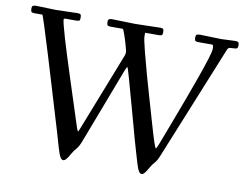

<svg xmlns="http://www.w3.org/2000/svg" viewBox="-76 -772 1160 907"><g transform="rotate(10 504.0 -319.0)"><path d="M916 -664.1 983.9 -667Q994.1 -667 997.6 -663.1Q1001 -659.2 1001 -648.7Q1001 -638.2 996.8 -634.6Q992.7 -631.1 977.4 -631.1Q962.2 -631.1 957.5 -628.2Q952.9 -625.2 950.3 -618.5Q947.8 -611.8 947.6 -611.6Q947.5 -611.3 947.4 -610.8Q947.3 -610.4 947 -610.1L726.1 -66.9Q718 -47.6 709.4 -37.7Q700.7 -27.8 696.9 -22.3Q693.1 -16.8 687.6 -7.6Q682.1 1.7 678.8 7.2Q675.5 12.7 671.4 18.1Q649.4 46.6 633.3 1Q627.4 -14.9 616.8 -52.5Q606.2 -90.1 603 -99.7Q599.9 -109.4 594.4 -129.6Q588.9 -149.9 579.5 -184.4Q570.1 -219 558.8 -259.5Q529.3 -366.5 516.5 -411.7Q503.7 -457 501.5 -457Q499.3 -457 491.9 -439L350.1 -66.9Q342 -47.6 333.4 -37.7Q324.7 -27.8 320.9 -22.3Q317.1 -16.8 311.6 -7.6Q306.2 1.7 302.9 7.2Q299.6 12.7 295.4 18.1Q273.4 46.6 257.3 1Q251.5 -14.9 240.8 -52.5Q230.2 -90.1 227.2 -99.6Q224.1 -109.1 207.5 -164.8Q190.9 -220.5 168.1 -296Q145.3 -371.6 122.1 -448.2Q66.4 -631.1 63 -631.1H27.1Q11.2 -631.1 9.2 -637Q7.1 -642.8 7.1 -651.7Q7.1 -660.6 11.5 -663.8Q15.9 -667 27.1 -667L123 -664.1L227.1 -667Q237.5 -667 240.7 -663Q243.9 -658.9 243.9 -647.5Q243.9 -636 239.9 -633.5Q235.8 -631.1 222.9 -631.1H173.1Q167 -631.1 166 -625Q169.9 -588.9 241.6 -367.2Q313.2 -145.5 314.1 -142.7Q314.9 -139.9 316.3 -136.2Q317.6 -132.6 318.4 -130.5Q319.1 -128.4 319.9 -126Q320.8 -123.5 321.3 -122.3Q321.8 -121.1 322.5 -120Q323.2 -118.9 323.7 -118.4Q324.2 -117.9 325 -117.9Q325.7 -117.9 326.5 -118.9Q327.4 -119.9 328.4 -122.2Q329.3 -124.5 330.4 -127.2Q331.5 -129.9 333.4 -134.4Q335.2 -138.9 336.9 -143.1L480 -508.1Q482.9 -516.1 482.9 -522.1Q482.9 -528.1 482.2 -531.6Q481.4 -535.2 479.5 -542.2Q477.5 -549.3 472.8 -566.8Q468 -584.2 459.6 -607.7Q451.2 -631.1 449 -631.1H392.1Q376.2 -631.1 374.1 -637Q372.1 -642.8 372.1 -651.7Q372.1 -660.6 376.5 -663.8Q380.9 -667 392.1 -667L502.9 -664.1L623 -667Q633.5 -667 636.7 -663Q639.9 -658.9 639.9 -647.6Q639.9 -636.2 635.5 -633.7Q631.1 -631.1 620.1 -631.1H556.9Q555.9 -629.2 555.9 -615Q555.9 -600.8 570.3 -544.3Q584.7 -487.8 599.1 -436.6Q613.5 -385.5 627.8 -336.3Q642.1 -287.1 653.3 -248.3Q664.6 -209.5 674.3 -176.3Q696.3 -102.1 700.9 -102.1Q703.9 -102.1 714.1 -128.8Q724.4 -155.5 754.4 -234.6Q784.4 -313.7 800.4 -357.2Q816.4 -400.6 839.4 -464.4Q884 -589.8 884 -610.5Q884 -631.1 877.9 -631.1H813Q797.1 -631.1 795 -637Q793 -642.8 793 -651.7Q793 -660.6 797.4 -663.8Q801.8 -667 813 -667Z"/></g></svg>

Font: Fanwood Text
Style: Regular
Weight: 400
Version: Version 1.1001